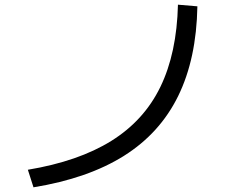

<svg xmlns="http://www.w3.org/2000/svg" viewBox="-20 -770 1040 820"><path d="M99 -45Q315 -81 455 -168Q595 -255 665 -399Q735 -543 740 -750L823 -743Q819 -519 741 -360Q663 -201 509.5 -104.5Q356 -8 123 30Z"/></svg>

Font: M PLUS 1 Code
Style: Regular
Weight: 400
Designer: Coji Morishita
Foundry: UNDERFOREST DESIGN
Version: Version 1.005